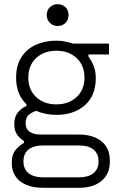

<svg xmlns="http://www.w3.org/2000/svg" viewBox="-20 -694 562 916"><path d="M186 202Q138 202 104.5 187.5Q71 173 53.5 146.5Q36 120 36 84Q36 42 55.5 20Q75 -2 94 -12V-22Q77 -31 62.5 -50.5Q48 -70 48 -102Q48 -137 66 -158.5Q84 -180 106 -188V-208L162 -167Q139 -163 120.5 -149Q102 -135 102 -107Q102 -79 121.5 -65.5Q141 -52 175 -52H356Q425 -52 464.5 -19.5Q504 13 504 72V78Q504 136 464.5 169Q425 202 356 202ZM358 152Q401 152 425.5 132.5Q450 113 450 76Q450 38 425.5 19Q401 0 358 0H184Q141 0 116.5 19Q92 38 92 76Q92 113 116.5 132.5Q141 152 184 152ZM383 -324Q383 -382 345.5 -417Q308 -452 249 -452Q190 -452 152.5 -417Q115 -382 115 -324Q115 -266 152.5 -231Q190 -196 249 -196Q308 -196 345.5 -231Q383 -266 383 -324ZM57 -322V-326Q57 -382 82 -421Q107 -460 150.5 -480Q194 -500 249 -500Q272 -500 292.5 -495.5Q313 -491 328 -486H500V-434H402V-424Q417 -404 427 -379Q437 -354 437 -322Q437 -237 384.5 -191.5Q332 -146 249 -146Q194 -146 150.5 -166.5Q107 -187 82 -226.5Q57 -266 57 -322ZM203 -622Q203 -645 218 -659.5Q233 -674 255 -674Q278 -674 292.5 -659.5Q307 -645 307 -622Q307 -600 292.5 -585Q278 -570 255 -570Q233 -570 218 -585Q203 -600 203 -622Z"/></svg>

Font: Space Grotesk Frontify Light
Style: Regular
Weight: 300
Designer: Florian Karsten
Version: Version 2.000